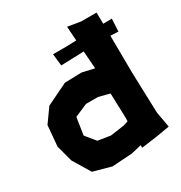

<svg xmlns="http://www.w3.org/2000/svg" viewBox="-174 -845 937 993"><g transform="rotate(-30 295.0 -348.5)"><path d="M395.5 -161.1 394.5 -139.6 367.2 -130.9 284.2 -119.1 209 -130.9 161.1 -189.5 176.8 -292 253.9 -325.2H325.2L390.6 -308.6ZM234.4 -632.8 242.2 -561.5 363.3 -565.4 378.9 -566.4 386.7 -460.9 314.5 -477.5 213.9 -474.6 85 -412.1 26.4 -330.1 15.6 -207 42 -109.4 104.5 -5.9 210.9 23.4 331.1 15.6 391.6 1V16.6L484.4 3.9L565.4 -9.8L548.8 -103.5L541 -344.7L539.1 -567.4L585.9 -565.4L589.8 -640.6L538.1 -639.6L537.1 -707H445.3L368.2 -719.7L374 -634.8L312.5 -632.8Z"/></g></svg>

Font: MaokenAssortedSans-Lite
Style: Lite
Weight: 400
Version: Version 1.400